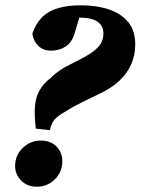

<svg xmlns="http://www.w3.org/2000/svg" viewBox="-20 -690 530 724"><path d="M115 -205Q109 -256 112 -290.5Q115 -325 129.5 -350Q144 -375 171 -396Q183 -408 197 -418.5Q211 -429 228.5 -438.5Q246 -448 268 -459Q307 -478 329.5 -494.5Q352 -511 361 -527.5Q370 -544 370 -564Q370 -592 348 -608Q326 -624 272 -624Q254 -624 239 -623Q224 -622 211 -620L285 -644L261 -563Q251 -530 227.5 -514.5Q204 -499 173 -499Q143 -499 124.5 -517Q106 -535 102 -563Q113 -597 135.5 -621.5Q158 -646 195 -658Q232 -670 285 -670Q344 -670 390.5 -654.5Q437 -639 463.5 -606.5Q490 -574 490 -522Q490 -482 474.5 -447Q459 -412 428 -383.5Q397 -355 348 -333Q319 -319 296.5 -308Q274 -297 258.5 -288.5Q243 -280 231 -272Q209 -260 196 -249Q183 -238 177 -226Q171 -214 168 -199ZM37 -64Q37 -105 66 -132.5Q95 -160 134 -160Q171 -160 193 -137.5Q215 -115 215 -82Q215 -42 187 -14Q159 14 119 14Q82 14 59.5 -9.5Q37 -33 37 -64Z"/></svg>

Font: Source Serif 4 Black
Style: Italic
Weight: 900
Italic angle: -12°
Designer: Frank Grießhammer
Foundry: Adobe Systems Incorporated
Version: Version 4.004;hotconv 1.0.116;makeotfexe 2.5.65601